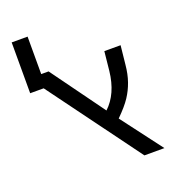

<svg xmlns="http://www.w3.org/2000/svg" viewBox="-146 -922 919 1030"><g transform="rotate(-20 314.0 -406.5)"><path d="M116.2 -522.9H39.1V-813H129.9V-599.1H171.9L392.1 -295.9Q465.3 -364.3 479 -490.2L490.2 -599.1H583L571.8 -492.2Q566.9 -439.9 552.2 -397.9Q537.6 -356 513.4 -319.3Q489.3 -282.7 439 -232.9L615.2 0H501Z"/></g></svg>

Font: Arial
Style: Regular
Weight: 400
Designer: Steve Matteson
Foundry: Ascender Corporation
Version: Version 2.00.3